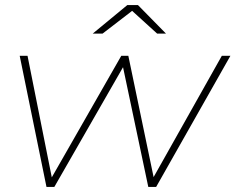

<svg xmlns="http://www.w3.org/2000/svg" viewBox="-20 -740 932 760"><path d="M164 0 58 -519H89L185 -38L460 -519H488L588 -39L858 -519H892L598 0H567L467 -474L195 0ZM347 -607 484 -720H526L637 -607H602L503 -697L386 -607Z"/></svg>

Font: Montserrat Thin ExtraLight
Style: Italic
Weight: 250
Italic angle: -11.3°
Version: Version 9.000